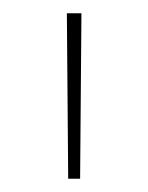

<svg xmlns="http://www.w3.org/2000/svg" viewBox="-20 -720 224 290"><path d="M83 -450H101L103 -700H81Z"/></svg>

Font: Chess Sans Thin
Style: Regular
Weight: 100
Designer: Wolf Bōese
Foundry: Wolf Bōese
Version: Version 7.223;Glyphs 3.3 (3306)